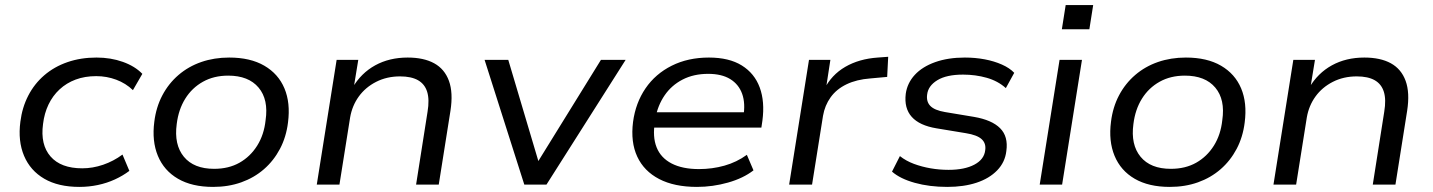

<svg xmlns="http://www.w3.org/2000/svg" viewBox="-20 -725 5629 754"><path d="M292 9Q209 9 154 -23Q99 -55 74.5 -113Q50 -171 60 -247Q67 -303 91 -349.5Q115 -396 154 -429.5Q193 -463 245 -481Q297 -499 359 -499Q415 -499 462.5 -482Q510 -465 539 -435L502 -371Q474 -398 436.5 -412Q399 -426 358 -426Q313 -426 277 -412.5Q241 -399 214 -374Q187 -349 170.5 -314.5Q154 -280 149 -238Q138 -157 178.5 -110.5Q219 -64 303 -64Q344 -64 385 -78Q426 -92 461 -118L488 -54Q463 -35 431.5 -20.5Q400 -6 364.5 1.5Q329 9 292 9Z M817 9Q734 9 679 -23Q624 -55 600 -113Q576 -171 586 -247Q593 -304 617.5 -350.5Q642 -397 681 -430.5Q720 -464 770.5 -481.5Q821 -499 880 -499Q963 -499 1018 -467Q1073 -435 1097 -378Q1121 -321 1111 -244Q1104 -187 1079.5 -140.5Q1055 -94 1016.5 -60.5Q978 -27 927.5 -9Q877 9 817 9ZM821 -62Q878 -62 920.5 -86Q963 -110 990 -153Q1017 -196 1023 -253Q1035 -334 995.5 -381Q956 -428 876 -428Q820 -428 777 -404Q734 -380 707.5 -337.5Q681 -295 674 -238Q663 -157 702 -109.5Q741 -62 821 -62Z M1224 0 1302 -490H1387L1369 -380H1364Q1398 -438 1453.5 -468.5Q1509 -499 1581 -499Q1644 -499 1685 -476.5Q1726 -454 1743 -407.5Q1760 -361 1749 -290L1703 0H1614L1659 -286Q1667 -334 1657.5 -364.5Q1648 -395 1621.5 -410Q1595 -425 1551 -425Q1499 -425 1457 -403.5Q1415 -382 1389 -346Q1363 -310 1355 -264L1313 0Z M2039 0 1883 -490H1976L2100 -73H2082L2340 -490H2437L2126 0Z M2717 9Q2628 9 2568.5 -22Q2509 -53 2482.5 -110Q2456 -167 2466 -246Q2476 -321 2515 -378Q2554 -435 2618 -467Q2682 -499 2764 -499Q2843 -499 2893 -468Q2943 -437 2963.5 -381.5Q2984 -326 2974 -251L2970 -224H2529L2538 -284H2922L2899 -266Q2908 -319 2894.5 -356.5Q2881 -394 2847.5 -414.5Q2814 -435 2761 -435Q2704 -435 2660.5 -412.5Q2617 -390 2590 -350.5Q2563 -311 2554 -261L2552 -247Q2542 -188 2558.5 -146.5Q2575 -105 2617.5 -83Q2660 -61 2725 -61Q2777 -61 2825 -74.5Q2873 -88 2913 -117L2939 -56Q2899 -25 2839 -8Q2779 9 2717 9Z M3079 0 3157 -490H3241L3223 -373H3216Q3245 -431 3299.5 -462.5Q3354 -494 3427 -499L3468 -502L3464 -423L3398 -417Q3344 -413 3304.5 -394Q3265 -375 3242 -343Q3219 -311 3212 -270L3169 0Z M3700 9Q3630 9 3572.5 -7Q3515 -23 3483 -51L3514 -112Q3538 -93 3569 -81.5Q3600 -70 3634.5 -64Q3669 -58 3705 -58Q3768 -58 3806.5 -78.5Q3845 -99 3849 -135Q3853 -162 3835 -178.5Q3817 -195 3773 -202L3658 -221Q3591 -232 3560.5 -266Q3530 -300 3537 -357Q3543 -399 3572.5 -431Q3602 -463 3652.5 -481Q3703 -499 3769 -499Q3810 -499 3847 -492Q3884 -485 3914.5 -471.5Q3945 -458 3963 -439L3930 -379Q3899 -407 3855 -419.5Q3811 -432 3762 -432Q3697 -432 3661 -410Q3625 -388 3621 -354Q3617 -326 3633.5 -309Q3650 -292 3691 -285L3805 -266Q3875 -254 3907.5 -221.5Q3940 -189 3932 -132Q3927 -88 3896 -56Q3865 -24 3815 -7.5Q3765 9 3700 9Z M4150 -610 4165 -705H4273L4258 -610ZM4063 0 4141 -490H4229L4151 0Z M4574 9Q4491 9 4436 -23Q4381 -55 4357 -113Q4333 -171 4343 -247Q4350 -304 4374.5 -350.5Q4399 -397 4438 -430.5Q4477 -464 4527.5 -481.5Q4578 -499 4637 -499Q4720 -499 4775 -467Q4830 -435 4854 -378Q4878 -321 4868 -244Q4861 -187 4836.5 -140.5Q4812 -94 4773.5 -60.5Q4735 -27 4684.5 -9Q4634 9 4574 9ZM4578 -62Q4635 -62 4677.5 -86Q4720 -110 4747 -153Q4774 -196 4780 -253Q4792 -334 4752.5 -381Q4713 -428 4633 -428Q4577 -428 4534 -404Q4491 -380 4464.5 -337.5Q4438 -295 4431 -238Q4420 -157 4459 -109.5Q4498 -62 4578 -62Z M4981 0 5059 -490H5144L5126 -380H5121Q5155 -438 5210.5 -468.5Q5266 -499 5338 -499Q5401 -499 5442 -476.5Q5483 -454 5500 -407.5Q5517 -361 5506 -290L5460 0H5371L5416 -286Q5424 -334 5414.5 -364.5Q5405 -395 5378.5 -410Q5352 -425 5308 -425Q5256 -425 5214 -403.5Q5172 -382 5146 -346Q5120 -310 5112 -264L5070 0Z"/></svg>

Font: Nunito Sans 10pt SemiExpanded
Style: Italic
Weight: 400
Width: 6
Italic angle: -9°
Designer: Vernon Adams
Foundry: Vernon Adams
Version: Version 3.101;gftools[0.9.27]